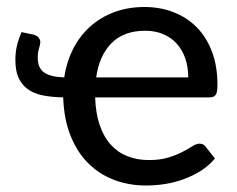

<svg xmlns="http://www.w3.org/2000/svg" viewBox="-20 -536 694 562"><path d="M403 -515.5Q449 -515.5 488.2 -500.2Q527.5 -485 556 -456Q584.5 -427 600.5 -384.8Q616.5 -342.5 616.5 -288Q616.5 -266 611.5 -258.5Q606.5 -251 593.5 -251H258.5Q260 -204.5 271.8 -170Q283.5 -135.5 304 -112.8Q324.5 -90 352.8 -78.8Q381 -67.5 416 -67.5Q449 -67.5 473 -75Q497 -82.5 514.2 -91.5Q531.5 -100.5 543.2 -108Q555 -115.5 564 -115.5Q576 -115.5 582 -106.5L609 -72Q591.5 -51 568.2 -36.2Q545 -21.5 518.5 -11.8Q492 -2 463.8 2.5Q435.5 7 408 7Q356.5 7 313 -9.8Q269.5 -26.5 237.2 -59.2Q205 -92 186 -140Q167 -188 165 -251Q136 -251.5 110.5 -255.8Q85 -260 66 -271.8Q47 -283.5 36 -304.8Q25 -326 25 -361Q25 -381.5 29.2 -400.5Q33.5 -419.5 43 -442L78.5 -434.5Q90 -431 94 -424.8Q98 -418.5 98 -413Q98 -406 94.2 -394.5Q90.5 -383 90.5 -366.5Q90.5 -336.5 109.8 -323.5Q129 -310.5 168 -309.5Q174.5 -354 193.5 -391.8Q212.5 -429.5 242.5 -457Q272.5 -484.5 313 -500Q353.5 -515.5 403 -515.5ZM405 -446Q342.5 -446 306.5 -409.8Q270.5 -373.5 261.5 -309.5H531Q531 -339.5 522.5 -364.5Q514 -389.5 498 -407.5Q482 -425.5 458.5 -435.8Q435 -446 405 -446Z"/></svg>

Font: Lato Medium
Style: Regular
Weight: 500
Designer: Lukasz Dziedzic
Foundry: tyPoland Lukasz Dziedzic
Version: Version 2.006; 2014-01-15